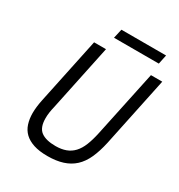

<svg xmlns="http://www.w3.org/2000/svg" viewBox="-197 -975 1043 1117"><g transform="rotate(30 324.5 -417.0)"><path d="M573 -700H649L551 -233Q537 -169 516 -123Q495 -77 463.5 -48Q432 -19 388 -5Q344 9 286 9Q231 9 193 -3.5Q155 -16 131.5 -38.5Q108 -61 97.5 -93.5Q87 -126 87 -165Q87 -206 98 -258L191 -700H271L178 -257Q167 -213 167 -177Q167 -114 200 -89.5Q233 -65 298 -65Q337 -65 366.5 -76Q396 -87 417.5 -110Q439 -133 453.5 -169Q468 -205 479 -256ZM292 -843H592L579 -781H278Z"/></g></svg>

Font: PT Sans
Style: Italic
Weight: 400
Italic angle: -12°
Designer: A.Korolkova, O.Umpeleva, V.Yefimov
Foundry: ParaType Ltd
Version: Version 2.003W OFL